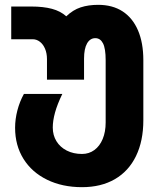

<svg xmlns="http://www.w3.org/2000/svg" viewBox="-20 -577 640 795"><path d="M42.5 -48Q42.5 -83.5 52 -120Q61.5 -156.5 79 -188H238Q217 -144.5 207.8 -110.8Q198.5 -77 198.5 -49Q198.5 -17 213.8 7.8Q229 32.5 256.5 46.5Q284 60.5 319.5 60.5Q348.5 60.5 370.8 44.2Q393 28 405.2 -1.5Q417.5 -31 417.5 -70V-328Q417.5 -376 406.5 -397.5Q395.5 -419 374.5 -419Q353 -419 340.5 -397.2Q328 -375.5 328 -334V-247H174.5V-332Q174.5 -356.5 166.5 -375.2Q158.5 -394 145 -404.2Q131.5 -414.5 115.5 -414.5H26.5V-550H109.5Q159.5 -550 195 -540.5Q230.5 -531 254.5 -509.5Q282 -536 314 -546.5Q346 -557 386.5 -557Q446 -557 487.8 -529.8Q529.5 -502.5 551.5 -451Q573.5 -399.5 573.5 -328V-79Q573.5 6.5 543.2 69Q513 131.5 455.8 164.8Q398.5 198 319.5 198Q238 198 175 167.2Q112 136.5 77.2 80.8Q42.5 25 42.5 -48Z"/></svg>

Font: JuliaMono Black
Style: Regular
Weight: 900
Monospace: yes
Designer: cormullion
Foundry: corm
Version: Version 0.054; ttfautohint (v1.8.4)